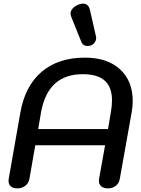

<svg xmlns="http://www.w3.org/2000/svg" viewBox="-20 -1027 778 1056"><path d="M27 -32Q27 -40 28 -44L92 -408Q118 -555 209.5 -632.5Q301 -710 447 -710Q570 -710 640 -646Q710 -582 710 -471Q710 -441 704 -408L639 -44Q635 -19 617 -5Q599 9 573 9Q550 9 537 -2Q524 -13 524 -33Q524 -40 525 -44L558 -228H174L142 -44Q137 -19 119 -5Q101 9 75 9Q52 9 39.5 -2Q27 -13 27 -32ZM574 -317 590 -411Q596 -446 596 -475Q596 -548 556 -583.5Q516 -619 435 -619Q244 -619 206 -411L190 -317ZM428 -795 372 -934Q368 -946 368 -952Q368 -966 378 -978.5Q388 -991 407 -1000Q422 -1007 437 -1007Q467 -1007 475 -971L508 -826Q512 -808 499 -791Q486 -774 462 -774Q437 -774 428 -795Z"/></svg>

Font: Kodchasan SemiBold
Style: Italic
Weight: 600
Italic angle: -10°
Version: Version 1.000; ttfautohint (v1.6)